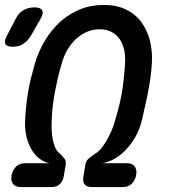

<svg xmlns="http://www.w3.org/2000/svg" viewBox="-71 -760 691 780"><path d="M138 0H14Q-9 0 -18.5 -13.5Q-28 -27 -24 -48Q-19 -70 -5.5 -83.5Q8 -97 32 -97H132Q113 -99 94 -112Q75 -125 60 -148Q45 -171 37 -203Q29 -235 31 -274Q33 -307 36 -334.5Q39 -362 43.5 -388.5Q48 -415 55 -443Q62 -471 71 -503Q86 -552 111.5 -595Q137 -638 172.5 -670.5Q208 -703 253 -721.5Q298 -740 350 -740Q402 -740 440.5 -721.5Q479 -703 503 -670.5Q527 -638 538 -595Q549 -552 546 -503Q544 -471 540 -443Q536 -415 531 -388.5Q526 -362 519.5 -334.5Q513 -307 506 -274Q497 -235 478.5 -203Q460 -171 437 -148Q414 -125 389 -112Q364 -99 342 -97H444Q467 -97 476.5 -83.5Q486 -70 482 -48Q478 -27 464 -13.5Q450 0 427 0H302Q281 0 272.5 -11.5Q264 -23 268 -44L276 -92Q278 -106 289 -115.5Q300 -125 322 -140Q333 -147 343.5 -161Q354 -175 364 -192.5Q374 -210 382.5 -230Q391 -250 396 -269Q406 -302 413 -330.5Q420 -359 424.5 -386Q429 -413 432 -441.5Q435 -470 437 -503Q439 -532 433.5 -557Q428 -582 415.5 -600.5Q403 -619 382.5 -630Q362 -641 333 -641Q305 -641 280.5 -630Q256 -619 236.5 -600.5Q217 -582 202.5 -557Q188 -532 180 -503Q170 -470 163.5 -441.5Q157 -413 152 -386Q147 -359 143.5 -330.5Q140 -302 139 -269Q138 -250 139 -230Q140 -210 143.5 -192.5Q147 -175 153 -161Q159 -147 168 -140Q184 -125 191 -115.5Q198 -106 196 -92L188 -44Q184 -23 171.5 -11.5Q159 0 138 0ZM54 -614Q40 -592 22.5 -581Q5 -570 -19 -570Q-43 -570 -49 -581.5Q-55 -593 -43 -615L-8 -682Q4 -707 24 -718.5Q44 -730 69 -730Q94 -730 100.5 -718Q107 -706 93 -682Z"/></svg>

Font: Maple Mono Medium
Style: Italic
Weight: 500
Italic angle: -10°
Monospace: yes
Designer: subframe7536
Version: Version 7.000